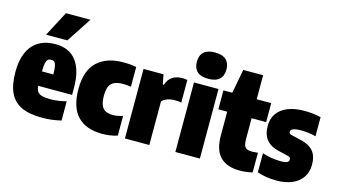

<svg xmlns="http://www.w3.org/2000/svg" viewBox="-90 -1134 2582 1467"><g transform="rotate(15 1201.0 -401.0)"><path d="M484 -217H215.5Q218 -188 229.2 -172Q240.5 -156 264.8 -149Q289 -142 332 -142Q385.5 -142 457 -159V-7Q415 2.5 380 6.8Q345 11 307 11Q204.5 11 141.5 -19Q78.5 -49 49.2 -112.2Q20 -175.5 20 -278Q20 -366.5 47.8 -429.5Q75.5 -492.5 129.8 -525.8Q184 -559 262 -559Q372 -559 428 -485Q484 -411 484 -272ZM215 -331H305Q305 -373 300.5 -395.5Q296 -418 286.8 -426.5Q277.5 -435 261 -435Q244 -435 234.5 -426.5Q225 -418 220.2 -395.5Q215.5 -373 215 -331ZM173 -610 277 -808H471L341 -610Z M519 -274Q519 -420 593 -489.5Q667 -559 800 -559Q854 -559 902 -550V-394Q868.5 -399 838 -399Q775.5 -399 747.8 -370.8Q720 -342.5 720 -277Q720 -228.5 731.5 -200.5Q743 -172.5 766 -160.8Q789 -149 826 -149Q858.5 -149 902 -163V-7Q875 2 843.5 6.5Q812 11 782 11Q653.5 11 586.2 -59.5Q519 -130 519 -274Z M960 -550H1118L1133 -473H1141Q1156.5 -519 1188 -539Q1219.5 -559 1264 -559Q1283 -559 1305 -555V-376Q1284 -381 1251 -381Q1220.5 -381 1193.5 -371Q1166.5 -361 1153 -345V0H960Z M1359 0V-550H1553V0ZM1339 -709Q1339 -759 1367.8 -786Q1396.5 -813 1456 -813Q1515.5 -813 1544.2 -786Q1573 -759 1573 -709Q1573 -659 1544.2 -632Q1515.5 -605 1456 -605Q1396.5 -605 1367.8 -632Q1339 -659 1339 -709Z M1855 -400V-235Q1855 -203.5 1861.2 -186.2Q1867.5 -169 1882 -161.5Q1896.5 -154 1923 -154Q1936.5 -154 1958 -156.5L1970 -158V-2Q1949 3.5 1922.2 6.8Q1895.5 10 1870 10Q1767.5 10 1714.8 -43.5Q1662 -97 1662 -213V-400H1592V-550H1662L1698 -740H1855V-550H1970V-400Z M2008 -13V-164Q2077 -140 2158 -140Q2192 -140 2205.5 -148Q2219 -156 2219 -171Q2219 -180.5 2213.8 -185.8Q2208.5 -191 2196 -194L2116 -213Q2055 -227 2022 -267Q1989 -307 1989 -376Q1989 -432 2016.8 -473Q2044.5 -514 2099.2 -536.5Q2154 -559 2233 -559Q2300.5 -559 2362 -544V-393Q2306.5 -408 2244 -408Q2163 -408 2163 -375Q2163 -366.5 2168.8 -361.8Q2174.5 -357 2187 -354L2267 -335Q2329 -320 2361 -282.2Q2393 -244.5 2393 -175Q2393 -118 2364.8 -76Q2336.5 -34 2284.2 -11.5Q2232 11 2162 11Q2076 11 2008 -13Z"/></g></svg>

Font: Encode Sans Condensed Black
Style: Regular
Weight: 900
Width: 3
Designer: Multiple Designers
Foundry: Impallari Type
Version: Version 2.000